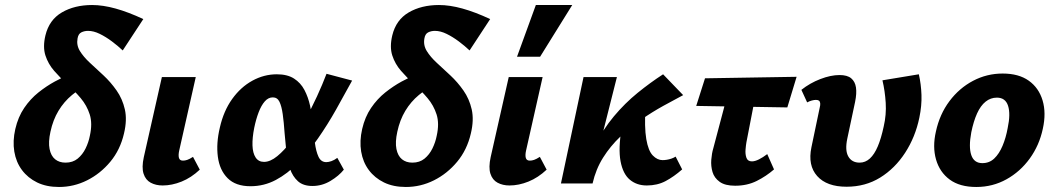

<svg xmlns="http://www.w3.org/2000/svg" viewBox="-20 -731 4206 765"><path d="M215 14Q165 14 128 -4Q91 -22 67.5 -53.5Q44 -85 37 -127Q30 -169 41 -217Q52 -265 76.5 -301Q101 -337 133 -362.5Q165 -388 198 -406Q231 -424 258.5 -434.5Q286 -445 302 -451L337 -396Q299 -379 267 -352.5Q235 -326 213 -289.5Q191 -253 181 -206Q172 -165 177.5 -137.5Q183 -110 199.5 -96.5Q216 -83 241 -83Q270 -83 289.5 -99Q309 -115 321 -139.5Q333 -164 338 -190Q349 -239 337.5 -275Q326 -311 301.5 -340Q277 -369 248.5 -395Q220 -421 196 -448.5Q172 -476 161 -510Q150 -544 161 -590Q176 -652 226.5 -681.5Q277 -711 347 -711Q390 -711 440.5 -697Q491 -683 551 -655L469 -530Q450 -548 426 -566Q402 -584 377.5 -596Q353 -608 331 -608Q316 -608 304 -602Q292 -596 289 -578Q284 -551 298.5 -527.5Q313 -504 338.5 -480.5Q364 -457 392.5 -430.5Q421 -404 444.5 -370.5Q468 -337 477.5 -295Q487 -253 474 -199Q459 -134 419.5 -86.5Q380 -39 327 -12.5Q274 14 215 14Z M628 8Q601 8 580.5 -3Q560 -14 552 -39Q544 -64 553 -105L625 -424H760L694 -131Q690 -113 693 -102Q696 -91 709 -91Q717 -91 726 -94Q735 -97 749 -106L776 -55Q742 -23 703.5 -7.5Q665 8 628 8Z M978 11Q919 11 887 -21Q855 -53 848 -106.5Q841 -160 856 -223Q871 -289 905 -336.5Q939 -384 985.5 -409.5Q1032 -435 1083 -435Q1125 -435 1151.5 -418Q1178 -401 1193 -372.5Q1208 -344 1215.5 -309.5Q1223 -275 1226 -240Q1230 -198 1234.5 -163Q1239 -128 1249 -106.5Q1259 -85 1280 -85Q1289 -85 1300.5 -89Q1312 -93 1324 -102L1350 -55Q1330 -30 1296.5 -10Q1263 10 1225 10Q1188 10 1167 -9Q1146 -28 1135.5 -58.5Q1125 -89 1121 -126Q1117 -163 1114 -200Q1111 -244 1106.5 -276Q1102 -308 1093.5 -325.5Q1085 -343 1067 -343Q1049 -343 1035 -327Q1021 -311 1010.5 -283.5Q1000 -256 993 -222Q985 -182 986 -151.5Q987 -121 998.5 -103.5Q1010 -86 1032 -86Q1057 -86 1085 -109Q1113 -132 1141 -169Q1169 -206 1195 -252.5Q1221 -299 1243 -347Q1265 -395 1281 -437L1383 -410Q1352 -353 1318.5 -293.5Q1285 -234 1247 -179.5Q1209 -125 1167.5 -82Q1126 -39 1079 -14Q1032 11 978 11Z M1597 14Q1547 14 1510 -4Q1473 -22 1449.5 -53.5Q1426 -85 1419 -127Q1412 -169 1423 -217Q1434 -265 1458.5 -301Q1483 -337 1515 -362.5Q1547 -388 1580 -406Q1613 -424 1640.5 -434.5Q1668 -445 1684 -451L1719 -396Q1681 -379 1649 -352.5Q1617 -326 1595 -289.5Q1573 -253 1563 -206Q1554 -165 1559.5 -137.5Q1565 -110 1581.5 -96.5Q1598 -83 1623 -83Q1652 -83 1671.5 -99Q1691 -115 1703 -139.5Q1715 -164 1720 -190Q1731 -239 1719.5 -275Q1708 -311 1683.5 -340Q1659 -369 1630.5 -395Q1602 -421 1578 -448.5Q1554 -476 1543 -510Q1532 -544 1543 -590Q1558 -652 1608.5 -681.5Q1659 -711 1729 -711Q1772 -711 1822.5 -697Q1873 -683 1933 -655L1851 -530Q1832 -548 1808 -566Q1784 -584 1759.5 -596Q1735 -608 1713 -608Q1698 -608 1686 -602Q1674 -596 1671 -578Q1666 -551 1680.5 -527.5Q1695 -504 1720.5 -480.5Q1746 -457 1774.5 -430.5Q1803 -404 1826.5 -370.5Q1850 -337 1859.5 -295Q1869 -253 1856 -199Q1841 -134 1801.5 -86.5Q1762 -39 1709 -12.5Q1656 14 1597 14Z M2010 8Q1983 8 1962.5 -3Q1942 -14 1934 -39Q1926 -64 1935 -105L2007 -424H2142L2076 -131Q2072 -113 2075 -102Q2078 -91 2091 -91Q2099 -91 2108 -94Q2117 -97 2131 -106L2158 -55Q2124 -23 2085.5 -7.5Q2047 8 2010 8ZM2040 -505 2115 -711H2260L2132 -505Z M2305 0Q2318 -84 2350 -149.5Q2382 -215 2426 -267.5Q2470 -320 2520.5 -361Q2571 -402 2622 -435L2702 -352Q2666 -333 2622.5 -309Q2579 -285 2535 -254.5Q2491 -224 2451.5 -186.5Q2412 -149 2383 -103Q2354 -57 2341 0ZM2215 0 2305 -424H2438L2331 0ZM2557 8Q2517 8 2489.5 -15Q2462 -38 2452.5 -88.5Q2443 -139 2457 -223L2552 -307Q2547 -224 2555 -177Q2563 -130 2581 -111.5Q2599 -93 2620 -93Q2628 -93 2637 -94.5Q2646 -96 2655 -99Q2664 -102 2672 -107L2698 -56Q2665 -27 2632 -9.5Q2599 8 2557 8Z M2909 9Q2869 9 2847.5 -6.5Q2826 -22 2819 -45.5Q2812 -69 2814 -94.5Q2816 -120 2822 -140L2894 -412H3002L2954 -164Q2952 -153 2950.5 -135Q2949 -117 2954 -102.5Q2959 -88 2976 -88Q2988 -88 3004 -96Q3020 -104 3037 -117L3064 -56Q3033 -29 2995 -10Q2957 9 2909 9ZM2754 -309 2789 -419 3154 -425 3117 -303Z M3353 13Q3274 13 3236 -29.5Q3198 -72 3213 -144L3246 -302Q3249 -313 3248 -320Q3247 -327 3243 -330Q3239 -333 3231 -333Q3224 -333 3214.5 -330.5Q3205 -328 3196 -323L3173 -373Q3207 -400 3248.5 -416Q3290 -432 3325 -432Q3356 -432 3371.5 -419Q3387 -406 3390.5 -382.5Q3394 -359 3387 -325L3356 -179Q3346 -132 3360 -107.5Q3374 -83 3405 -83Q3428 -83 3446 -99.5Q3464 -116 3477.5 -148Q3491 -180 3501 -227Q3512 -274 3509 -321.5Q3506 -369 3496 -411L3641 -435Q3650 -396 3651.5 -353Q3653 -310 3643 -262Q3627 -185 3586.5 -122.5Q3546 -60 3487 -23.5Q3428 13 3353 13Z M3870 14Q3804 14 3764 -15.5Q3724 -45 3709.5 -95.5Q3695 -146 3709 -207Q3724 -276 3763 -328Q3802 -380 3857 -409Q3912 -438 3975 -438Q4039 -438 4079 -409.5Q4119 -381 4134 -331Q4149 -281 4135 -218Q4121 -152 4083 -99.5Q4045 -47 3990 -16.5Q3935 14 3870 14ZM3894 -81Q3922 -81 3941.5 -99.5Q3961 -118 3974.5 -150Q3988 -182 3995 -221Q4007 -277 3996.5 -309.5Q3986 -342 3952 -342Q3927 -342 3907 -326Q3887 -310 3873 -279Q3859 -248 3850 -204Q3839 -145 3850 -113Q3861 -81 3894 -81Z"/></svg>

Font: Ysabeau Office ExtraBold
Style: Italic
Weight: 800
Italic angle: -12°
Designer: Christian Thalmann (Catharsis Fonts)
Version: Version 2.001;gftools[0.9.30]; featfreeze: tnum,lnum,ss02